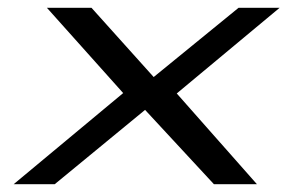

<svg xmlns="http://www.w3.org/2000/svg" viewBox="-20 -471 735 491"><path d="M15 0H120L351 -190L527 0H637L432 -232L695 -451H590L373 -274L214 -451H100L295 -233Z"/></svg>

Font: Charger Pro
Style: BdExtObl
Weight: 700
Designer: Jasper
Foundry: Cannot Into Space Fonts
Version: Version 1.09